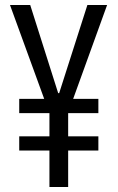

<svg xmlns="http://www.w3.org/2000/svg" viewBox="-20 -749 471 769"><path d="M178 -146H57V-203H178V-296H57V-353H157L20 -729H101L213 -376H217L330 -729H409L273 -353H374V-296H253V-203H374V-146H253V0H178Z"/></svg>

Font: Mona Sans Condensed
Style: Regular
Weight: 400
Width: 3
Designer: Deni Anggara
Foundry: GitHub
Version: Version 2.000